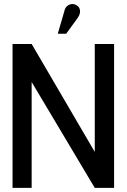

<svg xmlns="http://www.w3.org/2000/svg" viewBox="-20 -914 617 934"><path d="M358 -827Q366 -838 368.5 -849.5Q371 -861 367 -872Q363 -883 351 -889Q340 -896 327.5 -894Q315 -892 306 -884Q297 -876 294 -863L261 -750H302ZM535 -700H441V-175L134 -700H41V0H134V-515L441 0H535Z"/></svg>

Font: Advent Pro SemiBold
Style: Regular
Weight: 600
Designer: VivaRado, Andreas Kalpakidis
Foundry: VivaRado, Andreas Kalpakidis
Version: Version 3.000